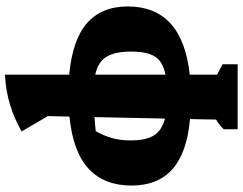

<svg xmlns="http://www.w3.org/2000/svg" viewBox="-122 -667 978 774"><g transform="rotate(-90 367.0 -280.0)"><path d="M233 189V133Q248 116 272 102L274 -3Q139 -15 72.5 -73.5Q6 -132 6 -239Q6 -349 74 -412Q142 -475 284 -489L286 -576L224 -682Q275 -711 332 -728.5Q389 -746 453 -749V-490Q594 -477 661 -418Q728 -359 728 -254Q728 -34 453 -4V106L495 128V189ZM188 -242Q188 -180 208.5 -148Q229 -116 276 -104L282 -388Q250 -386 225 -383Q207 -350 197.5 -317.5Q188 -285 188 -242ZM546 -241Q546 -306 525 -340Q504 -374 453 -385V-102Q505 -112 525.5 -143.5Q546 -175 546 -241Z"/></g></svg>

Font: Piazzolla ExtraBold
Style: Regular
Weight: 800
Designer: Juan Pablo del Peral
Foundry: Huerta Tipografica
Version: Version 1.330